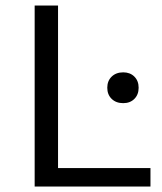

<svg xmlns="http://www.w3.org/2000/svg" viewBox="-20 -678 590 698"><path d="M106 0V-658H191V0ZM134 0V-67H527V0ZM428 -303Q402 -303 386 -318.5Q370 -334 370 -359Q370 -384 386 -399.5Q402 -415 428 -415Q453 -415 468.5 -399.5Q484 -384 484 -359Q484 -334 468.5 -318.5Q453 -303 428 -303Z"/></svg>

Font: Ysabeau Office Medium
Style: Regular
Weight: 500
Designer: Christian Thalmann (Catharsis Fonts)
Version: Version 2.001;gftools[0.9.30]; featfreeze: tnum,lnum,ss02